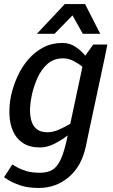

<svg xmlns="http://www.w3.org/2000/svg" viewBox="-20 -720 559 948"><path d="M292 -432Q245 -432 214 -404Q183 -376 164.5 -334Q146 -292 137 -250Q130 -218 128.5 -186Q127 -154 134 -127Q141 -100 160 -83.5Q179 -67 215 -67Q241 -67 271 -80Q301 -93 327 -109L387 -390Q368 -406 343 -419Q318 -432 292 -432ZM41 92Q49 97 65.5 106.5Q82 116 109.5 124.5Q137 133 178 133Q215 133 239.5 118Q264 103 281.5 63.5Q299 24 314 -50L315 -52Q284 -28 248.5 -10Q213 8 178 8Q126 8 93 -14Q60 -36 44 -73Q28 -110 26.5 -156Q25 -202 35 -250Q46 -298 67 -344Q88 -390 120 -427Q152 -464 194 -486Q236 -508 288 -508Q324 -508 352.5 -489Q381 -470 401 -445L440 -500H510L496 -430L419 -70L404 2Q383 101 319.5 154.5Q256 208 172 208H171Q116 208 78 194.5Q40 181 20 168Q0 155 0 155ZM162 -553 300 -700H400L475 -553H389L338 -644L249 -553Z"/></svg>

Font: Epunda Sans Medium
Style: Italic
Weight: 500
Italic angle: -12.0243°
Designer: Simon Atzbach
Foundry: typofactur
Version: Version 2.204; ttfautohint (v1.8.4.7-5d5b)